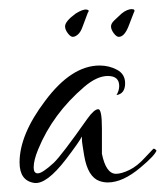

<svg xmlns="http://www.w3.org/2000/svg" viewBox="-20 -398 364 422"><path d="M55 4Q23 -1 23 -41Q23 -102 79 -176Q137 -254 199 -254Q220 -254 237.5 -244.5Q255 -235 255 -215Q255 -192 236 -189Q242 -199 242 -209Q242 -231 217 -231Q193 -231 165 -207Q96 -148 64 -70Q54 -46 54 -30Q54 -17 63 -17Q73 -17 98 -40Q115 -56 172 -137Q187 -158 196 -158Q204 -158 204 -116V-60Q213 -16 235 -16Q247 -16 264.5 -24.5Q282 -33 299 -52L317 -71Q320 -72 324 -67Q320 -56 289 -30Q250 3 217 3Q208 3 199 0Q173 -9 165 -56Q163 -69 161.5 -78Q160 -87 160 -93Q160 -96 160 -98Q154 -86 125 -48Q82 8 55 4ZM241 -317Q236 -317 230 -325Q224 -333 224 -340Q224 -346 230.5 -352.5Q237 -359 247 -368Q253 -373 259 -375.5Q265 -378 269 -378Q279 -378 274 -370L262 -339Q253 -317 241 -317ZM140 -317Q135 -317 129 -325Q123 -333 123 -340Q123 -351 146 -368Q162 -378 170 -377Q178 -376 173 -370L161 -338Q157 -327 151 -322Q145 -317 140 -317Z"/></svg>

Font: Lovers Quarrel
Style: Regular
Weight: 400
Designer: Robert E. Leuschke
Foundry: Robert E. Leuschke
Version: Version 1.010; ttfautohint (v1.8.3)